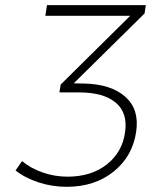

<svg xmlns="http://www.w3.org/2000/svg" viewBox="-20 -719 582 740"><path d="M40 -62 64.9 -98.1Q99.1 -69.8 145 -54Q190.9 -38.1 240.2 -38.1Q332 -38.1 391.8 -85.4Q451.7 -132.8 461.9 -209Q473.1 -283.7 426.3 -323.2Q379.4 -362.8 285.2 -362.8H209L213.9 -393.1L481.9 -658.2H154.8L161.1 -699.2H542L537.1 -667L264.2 -397.9L305.2 -397Q408.7 -394.5 463.1 -345.9Q517.6 -297.4 504.9 -211.9Q491.2 -116.7 418.2 -57.9Q345.2 1 236.8 1Q181.2 1 129.2 -15.9Q77.1 -32.7 40 -62Z"/></svg>

Font: Trueno UltraLight
Style: Italic
Weight: 250
Designer: Julieta Ulanovsky
Foundry: Julieta Ulanovsky
Version: Version 3.001b | FøM Fix